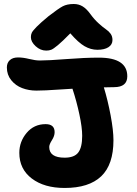

<svg xmlns="http://www.w3.org/2000/svg" viewBox="-20 -954 681 956"><path d="M210 -702.1Q181.2 -702.1 157.5 -723.9Q133.8 -745.6 133.8 -769Q133.8 -781.2 138.2 -790.8Q142.6 -800.3 162.1 -820.3Q181.6 -840.3 221.2 -873Q270.5 -911.1 292.2 -922.6Q314 -934.1 347.2 -934.1Q372.1 -934.1 391.6 -922.1Q411.1 -910.2 430.2 -883.8Q449.2 -857.4 471.7 -837.2Q494.1 -816.9 507.8 -807.9Q521.5 -798.8 530.8 -785.9Q540 -772.9 540 -754.9Q540 -731.9 520 -719Q500 -706.1 464.8 -706.1Q432.1 -706.1 401.1 -723.9Q370.1 -741.7 330.1 -788.1Q291 -748 268.3 -729.2Q245.6 -710.4 235.1 -706.3Q224.6 -702.1 210 -702.1ZM301.8 -18.1Q200.2 -18.1 138.2 -65.2Q76.2 -112.3 76.2 -192.9Q76.2 -249 112.8 -292.5Q149.4 -335.9 207 -335.9Q252 -335.9 252 -295.9Q252 -276.9 238.5 -255.9Q225.1 -234.9 225.1 -222.2Q225.1 -168.9 301.8 -168.9Q350.1 -168.9 369.6 -194.6Q389.2 -220.2 389.2 -277.8Q389.2 -319.3 375.2 -384.8Q361.3 -450.2 340.8 -512.2Q319.8 -511.2 278.1 -508.3Q236.3 -505.4 209.5 -504.2Q182.6 -502.9 161.1 -502.9Q123 -502.9 90.3 -515.4Q57.6 -527.8 35.9 -554.7Q14.2 -581.5 14.2 -618.2Q14.2 -641.1 28.8 -654.5Q43.5 -668 69.8 -668Q94.7 -668 125.5 -660.4Q156.2 -652.8 178.2 -652.8Q221.2 -652.8 311.5 -659.9Q401.9 -667 472.2 -667Q613.8 -667 613.8 -574.2Q613.8 -520 547.9 -520Q514.2 -520 497.1 -519Q516.6 -455.1 530.8 -379.9Q544.9 -304.7 544.9 -255.9Q544.9 -134.3 483.9 -76.2Q422.9 -18.1 301.8 -18.1Z"/></svg>

Font: Shantell Sans Irregular
Style: Bold
Weight: 700
Designer: Stephen Nixon, Anya Danilova, Shantell Martin
Foundry: Arrow Type
Version: Version 1.006;[9816181b4]